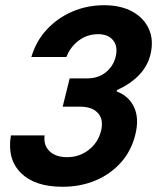

<svg xmlns="http://www.w3.org/2000/svg" viewBox="-20 -705 601 735"><path d="M219.2 10Q113.3 10 60 -42.9Q6.7 -95.8 21.7 -186.7H150.8Q145.8 -149.2 169.6 -126.3Q193.3 -103.3 236.7 -103.3Q283.3 -103.3 319.2 -130.8Q355 -158.3 366.7 -203.3Q377.5 -246.7 355.4 -271.7Q333.3 -296.7 285.8 -296.7H220L246.7 -405H314.2Q355.8 -405 384.6 -427.9Q413.3 -450.8 422.5 -486.7Q432.5 -526.7 413.3 -550.4Q394.2 -574.2 355.8 -574.2Q314.2 -574.2 281.7 -550Q249.2 -525.8 234.2 -486.7H100Q118.3 -548.3 159.6 -592.5Q200.8 -636.7 257.1 -660.8Q313.3 -685 379.2 -685Q442.5 -685 487.1 -660.4Q531.7 -635.8 550.4 -592.9Q569.2 -550 555.8 -495.8Q545 -451.7 512.1 -417.5Q479.2 -383.3 427.5 -360L426.7 -355Q473.3 -337.5 493.3 -294.6Q513.3 -251.7 498.3 -190.8Q483.3 -128.3 443.3 -83.3Q403.3 -38.3 345.8 -14.2Q288.3 10 219.2 10Z"/></svg>

Font: Funnel Sans
Style: Bold Italic
Weight: 700
Italic angle: -14.036°
Designer: NORD ID, Kristian Moeller
Foundry: Dicotype
Version: Version 1.000